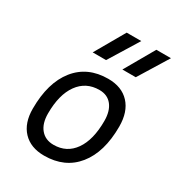

<svg xmlns="http://www.w3.org/2000/svg" viewBox="-189 -915 965 1045"><g transform="rotate(30 293.0 -392.5)"><path d="M245.1 9.8Q160.2 9.8 112.3 -40.8Q64.5 -91.3 64.5 -181.2Q64.5 -344.2 137.5 -435.8Q210.4 -527.3 339.8 -527.3Q425.3 -527.3 473.1 -475.8Q521 -424.3 521 -331.5Q521 -170.9 448 -80.6Q375 9.8 245.1 9.8ZM260.3 -66.9Q342.8 -66.9 389.2 -133.1Q435.5 -199.2 435.5 -317.4Q435.5 -379.9 407.5 -415.3Q379.4 -450.7 328.6 -450.7Q244.6 -450.7 197 -384.5Q149.4 -318.4 149.4 -200.2Q149.4 -137.2 179 -102.1Q208.5 -66.9 260.3 -66.9ZM193.8 -609.4 300.3 -794.9H392.1L277.8 -609.4ZM380.4 -609.4 486.8 -794.9H578.6L464.4 -609.4Z"/></g></svg>

Font: Cascadia Code NF SemiLight
Style: Italic
Weight: 350
Italic angle: -10°
Monospace: yes
Designer: Aaron Bell
Foundry: Saja Typeworks
Version: Version 2404.023; ttfautohint (v1.8.4)